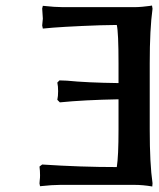

<svg xmlns="http://www.w3.org/2000/svg" viewBox="-20 -674 578 700"><path d="M412.1 -202.1V-312Q285.2 -309.6 198.2 -300.8L189 -310.1Q191.9 -323.2 191.9 -341.8Q191.9 -359.9 189 -373L196.8 -380.9Q199.2 -380.9 210.4 -380.4Q221.7 -379.9 224.1 -379.9Q296.4 -372.6 412.1 -371.1V-442.9Q412.1 -556.2 405.8 -583Q346.7 -582.5 279.3 -579.3Q211.9 -576.2 173.8 -573.2L136.2 -569.8L133.8 -581.1Q136.2 -600.6 136.2 -606Q136.2 -607.4 133.8 -643.1L136.2 -652.8Q181.2 -647.9 210 -647.9H469.2Q482.9 -647.9 499.3 -649.4Q515.6 -650.9 524.9 -652.3L534.2 -653.8L536.1 -642.1Q525.9 -568.4 525.9 -442.9V-202.1Q525.9 -75.7 536.1 -5.9L535.2 5.9Q501.5 0 469.2 0H200.2Q170.9 0 126 4.9L124 -4.9Q124 -7.3 124.5 -12Q125 -16.6 125 -18.1Q126 -24.9 126 -35.2Q126 -51.3 124 -66.9L133.8 -74.2Q274.4 -64.9 405.8 -64.9Q412.1 -103.5 412.1 -202.1Z"/></svg>

Font: Linear Smooth
Style: Bold
Weight: 700
Designer: Philipp H. Poll, Flanker
Foundry: Philipp H. Poll, reworked by Flanker
Version: Version 1.061 | FøM Fix